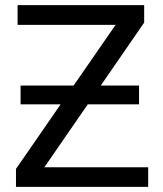

<svg xmlns="http://www.w3.org/2000/svg" viewBox="-20 -731 639 751"><path d="M523.9 -396.5V-322.8H60.5V-396.5ZM559.6 -76.7V0H78.1V-76.7ZM543.9 -642.6 100.6 0H42.5V-70.3L485.4 -710.9H543.9ZM503.9 -710.9V-633.8H48.8V-710.9Z"/></svg>

Font: RobotoDEMO
Style: Regular
Weight: 400
Designer: Christian Robertson
Foundry: Google
Version: Version 2.136